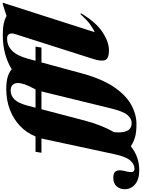

<svg xmlns="http://www.w3.org/2000/svg" viewBox="-47 -946 1020 1378"><g transform="rotate(-90 463.0 -257.0)"><path d="M55.5 -469.5 62.5 -512H172.5Q199 -577 248.8 -624Q298.5 -671 366 -696.5Q433.5 -722 513 -722Q565.5 -722 599.8 -711.8Q634 -701.5 655 -683Q703.5 -713 765.2 -730Q827 -747 901.5 -747Q950 -747 981.2 -740.5Q1012.5 -734 1037.5 -720L1121.5 -747H1132.5L921 -87.5Q947.5 -98.5 979.2 -122Q1011 -145.5 1050 -189.5L1056.5 -185.5Q993 -78.5 922.2 -31.8Q851.5 15 790.5 15Q733.5 15 721.5 -11.2Q709.5 -37.5 729 -98.5L910.5 -668Q914.5 -690 906.5 -703Q898.5 -716 875 -716Q824.5 -716 788.2 -680.5Q752 -645 731 -568L716 -512H817.5L810.5 -469.5H704L626 -182Q587 -38 528.8 48.8Q470.5 135.5 401.2 174Q332 212.5 260 212.5Q206 212.5 170.2 202.8Q134.5 193 102.5 172Q62.5 203.5 19.8 218Q-23 232.5 -67.5 232.5Q-135.5 232.5 -170.8 202.8Q-206 173 -206 127.5Q-206 93.5 -184.8 69.8Q-163.5 46 -125.5 46Q-86.5 46 -75.8 66Q-65 86 -75.5 128Q-86 170 -82 184Q-78 198 -58 198Q-26.5 198 0.8 167Q28 136 46 51.5L154.5 -453.5Q156 -461.5 158.5 -469.5ZM393.5 -568 379 -512H511Q520.5 -534.5 532.5 -555.5Q564 -624 553.5 -657.2Q543 -690.5 502.5 -690.5Q466 -690.5 438.8 -663.5Q411.5 -636.5 393.5 -568ZM287.5 -162Q270.5 -97 249.2 -43.8Q228 9.5 203.5 51.5Q190.5 178 269.5 178Q300.5 178 326.5 147.8Q352.5 117.5 373.5 31.5L492 -453.5Q494 -461.5 496.5 -469.5H368Z"/></g></svg>

Font: Newsreader Display ExtraBold
Style: Italic
Weight: 800
Italic angle: -17°
Designer: Hugues Gentile
Foundry: Production Type
Version: Version 1.001